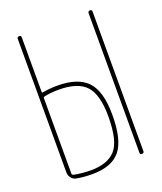

<svg xmlns="http://www.w3.org/2000/svg" viewBox="-137 -819 774 918"><g transform="rotate(-20 250.0 -360.0)"><path d="M419.9 -9.8V-719.7Q419.9 -729.5 430.2 -730Q440.4 -730.5 440.4 -719.7V-9.8Q440.4 0 430.2 0Q419.9 0 419.9 -9.8ZM80.1 -411.1V-26.4Q80.1 -21.5 85.9 -18.6Q127.9 -9.8 174.8 -9.8Q258.8 -9.8 299.3 -54.2Q339.8 -98.6 339.8 -224.6Q339.8 -334 298.8 -379.4Q257.8 -424.8 160.2 -424.8Q116.2 -424.8 84 -417Q80.1 -416 80.1 -411.1ZM93.8 2.9Q79.1 0 69.3 -12.2Q59.6 -24.4 59.6 -40V-719.7Q59.6 -729.5 69.8 -730Q80.1 -730.5 80.1 -719.7V-442.4Q80.1 -438.5 84 -438.5Q122.1 -445.3 160.2 -445.3Q265.6 -445.3 313 -394.5Q360.4 -343.8 360.4 -224.6Q360.4 -95.7 316.4 -43Q272.5 9.8 174.8 9.8Q129.9 9.8 93.8 2.9Z"/></g></svg>

Font: Rounded Mgen+ 1m thin
Style: Regular
Weight: 100
Designer: [Source Han Sans]
Ryoko NISHIZUKA  (kana & ideographs); Paul D. Hunt (Latin, Greek & Cyrillic); Wenlong ZHANG  (bopomofo
Version: Version 1.059.20150602